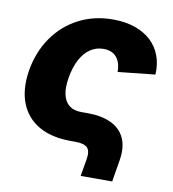

<svg xmlns="http://www.w3.org/2000/svg" viewBox="-78 -613 741 823"><g transform="rotate(10 292.5 -201.5)"><path d="M327.6 140.1 340.3 65.9Q346.7 29.3 332.3 14.6Q317.9 0 279.8 0H259.3Q175.8 0 120.1 -32.2Q64.5 -64.5 41.3 -124.3Q18.1 -184.1 31.2 -266.6Q45.4 -349.6 88.9 -412.1Q132.3 -474.6 199 -509.5Q265.6 -544.4 349.1 -544.4Q401.9 -544.4 443.6 -530Q485.4 -515.6 513.9 -489.3Q542.5 -462.9 556.4 -426Q570.3 -389.2 567.9 -343.3L406.2 -326.2Q406.2 -346.7 401.4 -362.5Q396.5 -378.4 387 -389.9Q377.4 -401.4 363.3 -407.2Q349.1 -413.1 330.1 -413.1Q297.9 -413.1 272.2 -395.5Q246.6 -377.9 229.2 -345.2Q211.9 -312.5 204.1 -267.1Q196.3 -222.2 203.1 -191.7Q210 -161.1 230.2 -145.5Q250.5 -129.9 282.7 -129.9H311.5Q369.6 -129.9 411.1 -111.1Q452.6 -92.3 471.4 -53.2Q490.2 -14.2 480.5 45.4L464.8 140.1Z"/></g></svg>

Font: Inter 20pt ExtraBold
Style: Italic
Weight: 800
Italic angle: -9.3988°
Version: Version 4.001;git-66647c0bb